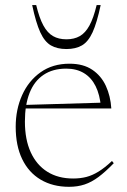

<svg xmlns="http://www.w3.org/2000/svg" viewBox="-20 -710 489 740"><path d="M248 -464.5Q301 -464.5 335.5 -441.2Q370 -418 388 -379Q406 -340 409 -292H72V-305.5L379.5 -314.5L369 -297Q365 -345 348.5 -378Q332 -411 303.5 -428.2Q275 -445.5 235 -445.5Q183.5 -445.5 147.8 -421.5Q112 -397.5 94 -351.8Q76 -306 76 -241.5Q76 -172 98.5 -123Q121 -74 162.5 -48Q204 -22 262 -22Q289.5 -22 312.8 -28Q336 -34 360 -48.8Q384 -63.5 411.5 -89.5L418.5 -81Q386.5 -48 359.8 -28Q333 -8 306 1Q279 10 246 10Q183.5 10 137 -17.5Q90.5 -45 65.5 -96.8Q40.5 -148.5 40.5 -221.5Q40.5 -288 65.2 -343.2Q90 -398.5 136.5 -431.5Q183 -464.5 248 -464.5ZM236 -558.5Q266 -558.5 287.5 -570.8Q309 -583 324.8 -611.8Q340.5 -640.5 352.5 -690.5H368Q353.5 -622 336.8 -585.5Q320 -549 295.8 -535Q271.5 -521 236 -521Q200.5 -521 176.2 -535Q152 -549 135.2 -585.5Q118.5 -622 104 -690.5H119.5Q131.5 -640.5 147.2 -611.8Q163 -583 184.5 -570.8Q206 -558.5 236 -558.5Z"/></svg>

Font: Newsreader 36pt ExtraLight
Style: Regular
Weight: 250
Designer: Hugues Gentile
Foundry: Production Type
Version: Version 1.003